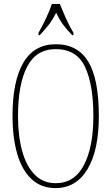

<svg xmlns="http://www.w3.org/2000/svg" viewBox="-20 -951 570 981"><path d="M264 10Q190 10 141 -36Q92 -82 68 -165Q44 -248 44 -359Q44 -537 99.5 -631Q155 -725 265 -725Q377 -725 431 -636Q485 -547 485 -358Q485 -183 427 -86.5Q369 10 264 10ZM264 -15Q360 -15 408.5 -107Q457 -199 457 -358Q457 -520 414 -610Q371 -700 265 -700Q165 -700 118.5 -610Q72 -520 72 -358Q72 -256 93.5 -178.5Q115 -101 158 -58Q201 -15 264 -15ZM177 -784Q194 -813 214 -855Q234 -897 245 -931H286Q299 -897 318 -855Q337 -813 355 -784V-771H349Q321 -800 302.5 -825Q284 -850 267 -886Q249 -850 229.5 -825Q210 -800 183 -771H177Z"/></svg>

Font: Noto Serif Khmer ExtraCondensed Thin
Style: Regular
Weight: 100
Width: 2
Designer: Danh Hong and the Monotype Design Team
Foundry: Monotype Imaging Inc.
Version: Version 2.004; ttfautohint (v1.8.4.7-5d5b)